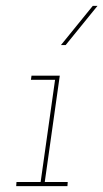

<svg xmlns="http://www.w3.org/2000/svg" viewBox="-20 -632 351 652"><path d="M36 -14 35 0H209L210 -14H132L183 -375H87L85 -361H167L118 -14ZM187 -479H203Q230 -512 257 -545.5Q284 -579 311 -612H295Q268 -579 241 -545.5Q214 -512 187 -479Z"/></svg>

Font: Josefin Slab Thin Thin
Style: Italic
Weight: 250
Italic angle: -12°
Version: Version 2.000